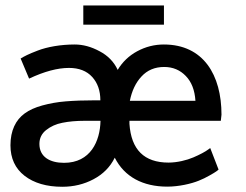

<svg xmlns="http://www.w3.org/2000/svg" viewBox="-20 -678 910 709"><path d="M585.4 -586.9V-657.7H287.6V-586.9ZM459.5 -305.7C466.8 -342.3 481 -372.6 502.4 -395.5C523.9 -418.9 551.8 -430.7 586.4 -430.7C618.2 -430.7 645 -419.4 666 -397.5C687.5 -375.5 699.2 -344.7 701.7 -305.7ZM216.3 -76.7C163.6 -76.7 125.5 -99.1 125.5 -146.5C125.5 -167.5 133.8 -184.6 150.4 -197.8C167 -210.9 187 -220.2 210.4 -224.6C234.4 -229.5 261.7 -231.9 292.5 -231.9H351.1C349.6 -156.7 314.5 -76.7 216.3 -76.7ZM597.7 11.2C640.6 11.2 686.5 0.5 713.9 -10.7C727.5 -16.1 740.7 -22.5 753.4 -29.8C778.8 -43.9 783.2 -48.3 787.1 -51.8L756.3 -131.3L749 -126C738.8 -118.2 717.8 -106.9 693.8 -96.7C669.9 -86.4 634.3 -77.6 602.5 -77.6C512.2 -77.6 464.4 -125.5 458 -220.7V-231.9H795.4L797.9 -254.4C797.9 -400.9 731.4 -513.7 585 -513.7C550.3 -513.7 517.6 -505.4 486.8 -488.8C456.1 -472.2 432.1 -449.2 414.6 -419.9C400.9 -449.7 378.4 -472.7 347.7 -488.8C316.9 -505.4 286.6 -513.7 255.9 -513.7C204.6 -513.7 154.3 -504.9 119.1 -491.2C84.5 -478 69.8 -470.2 56.2 -461.9L87.4 -387.7C143.6 -414.1 192.4 -427.2 234.9 -427.2C271.5 -427.2 300.3 -416 320.3 -394C340.3 -372.1 350.6 -343.3 350.6 -307.6H332.5C290 -307.6 253.4 -306.2 222.7 -303.7C191.9 -301.3 163.1 -295.9 136.2 -288.6C109.4 -281.2 87.9 -271.5 71.3 -259.3C38.1 -235.4 18.6 -195.8 18.6 -141.6C18.6 -93.3 36.1 -55.7 70.8 -28.8C105.5 -2 151.9 11.7 210 11.7C252 11.7 290.5 2.4 325.2 -16.1C360.4 -34.7 386.7 -61 403.8 -95.7C439.5 -24.9 507.8 11.2 597.7 11.2Z"/></svg>

Font: Ride SemiBold
Style: Regular
Weight: 600
Version: Version 3.000